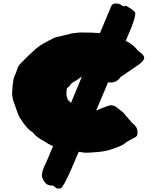

<svg xmlns="http://www.w3.org/2000/svg" viewBox="-20 -893 897 1103"><path d="M450.7 -453.6C447.8 -451.7 444.8 -449.7 441.9 -447.3C436 -443.8 431.6 -440.4 428.2 -438C422.4 -433.6 416 -429.2 409.2 -425.8C397.9 -420.4 389.6 -414.1 385.3 -406.7C380.4 -399.4 373.5 -392.6 364.3 -386.2C362.3 -371.6 361.3 -362.8 361.3 -359.4C361.3 -348.1 363.8 -335.4 368.7 -320.3C375.5 -313.5 381.8 -307.1 387.7 -301.8C410.2 -356.4 431.2 -407.2 450.7 -453.6ZM532.2 -257.8C554.7 -268.1 578.1 -277.3 602.1 -285.2C607.4 -287.1 612.8 -288.1 618.2 -288.1C631.3 -288.1 644.5 -282.2 657.7 -270.5C657.7 -270.5 669.4 -261.2 669.4 -261.2C683.1 -252 693.4 -242.2 700.7 -231C700.7 -231 739.3 -187 739.3 -187C745.1 -181.6 751 -176.3 756.3 -170.9C765.6 -161.1 770 -147.5 770 -130.4C770 -126 769.5 -121.6 768.6 -117.2C767.1 -112.8 764.2 -109.4 759.3 -106C754.4 -102.5 749 -99.6 743.7 -97.2C737.8 -94.2 732.4 -91.3 728 -88.9C725.1 -86.9 722.2 -85 718.8 -83.5C713.4 -81.1 708.5 -78.1 704.1 -74.7C695.3 -66.9 686 -61 676.8 -56.6C667.5 -52.2 650.9 -45.9 627.4 -37.6C604 -28.8 576.2 -22.9 544.4 -20C512.2 -17.1 489.3 -15.6 475.6 -15.6C466.8 -15.6 452.1 -17.6 432.1 -21C432.1 -21 388.2 82 388.2 82C358.4 148.9 338.9 184.6 328.6 188.5C324.7 189.9 320.8 190.4 316.9 190.4C307.6 189.9 300.8 187.5 296.9 182.6C291.5 176.3 286.6 172.9 281.2 172.9C281.2 172.9 274.9 172.9 274.9 172.9C252 172.9 234.9 158.2 223.1 128.4C221.7 124 220.7 118.7 220.7 112.8C220.7 97.7 228.5 73.7 244.6 41C249 32.7 252.4 23.9 255.9 15.6C265.6 -8.3 275.4 -31.2 284.7 -53.7C266.1 -61.5 248.5 -71.3 231.4 -83.5C203.6 -97.2 183.6 -112.8 170.4 -129.9C167 -133.8 162.6 -137.2 157.2 -140.1C147 -146.5 132.8 -161.6 114.7 -185.5C108.9 -193.8 103.5 -201.7 98.6 -210C93.8 -217.8 90.8 -222.2 89.4 -223.6C87.9 -225.1 76.2 -257.3 54.2 -321.3C51.3 -336.9 49.8 -346.7 49.3 -351.1C51.3 -398.9 55.2 -432.6 61.5 -451.7C69.8 -468.8 75.7 -483.4 78.6 -495.1C81.5 -506.3 87.4 -517.1 96.2 -526.4C115.2 -546.4 143.6 -573.7 180.2 -607.9C201.2 -626.5 225.6 -642.1 252.4 -655.3C261.7 -660.2 271 -665 280.3 -670.4C290.5 -675.8 301.3 -679.7 311.5 -681.6C319.8 -683.1 335.4 -686.5 358.4 -692.9C367.7 -693.8 376.5 -696.3 385.3 -699.7C387.7 -700.7 389.6 -701.2 392.1 -701.2C394.5 -701.2 400.4 -702.1 410.6 -703.6C420.9 -705.1 430.7 -706.1 440.9 -706.5C491.2 -706.5 528.8 -705.1 554.2 -702.6C592.8 -795.9 614.7 -848.6 620.1 -860.4C626 -868.7 634.3 -873 644.5 -873C647 -873 649.4 -872.6 652.3 -872.1C652.3 -872.1 655.3 -872.1 655.3 -872.1C662.6 -872.1 669.9 -869.1 677.7 -863.3C684.1 -858.9 688.5 -856.9 691.9 -856.9C694.3 -856.9 697.3 -857.4 700.7 -858.9C701.7 -859.4 702.6 -859.4 704.1 -859.4C706.5 -859.4 709 -857.9 711.9 -855C742.2 -838.4 757.3 -825.2 757.3 -815.4C757.3 -800.8 750 -774.4 734.9 -735.8C734.9 -735.8 702.1 -658.2 702.1 -658.2C729 -646 750.5 -629.4 767.1 -608.4C772 -602.5 777.8 -597.2 785.2 -592.3C800.8 -581.1 808.6 -570.3 808.6 -560.1C808.6 -549.3 796.9 -535.6 772.9 -519C749 -502.4 715.8 -479.5 672.4 -450.2C658.2 -429.2 639.2 -418.9 615.2 -418.9C610.4 -418.9 605.5 -419.4 601.1 -420.4C601.1 -420.4 532.2 -257.8 532.2 -257.8Z"/></svg>

Font: Kaph
Style: Regular
Weight: 400
Designer: GGBotNet
Foundry: f0n7.com